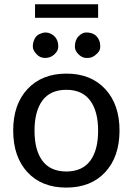

<svg xmlns="http://www.w3.org/2000/svg" viewBox="-20 -853 608 880"><path d="M284.2 -66.9Q357.4 -67.4 393.6 -116.2Q429.7 -165 429.7 -253.9Q429.7 -342.8 393.6 -391.6Q357.4 -441.4 284.2 -441.4Q210.9 -441.4 174.3 -392.1Q138.2 -342.8 138.2 -253.9Q138.2 -165 174.3 -116.2Q210.4 -67.4 284.2 -66.9ZM462.9 -444.3Q528.3 -373 527.8 -253.4Q527.3 -133.8 461.9 -63.5Q396.5 6.8 283.7 6.8Q170.9 6.8 105.5 -64Q40.5 -134.8 40.5 -254.9Q40.5 -375 106.4 -445.3Q172.4 -515.6 284.7 -515.6Q397 -515.6 462.9 -444.3ZM140.6 -833.5H429.7V-771.5H140.6ZM403.8 -591.8Q393.1 -586.9 374.5 -587.4Q356 -587.9 339.4 -604.5Q323.2 -621.1 323.2 -638.7Q323.2 -669.9 340.3 -687Q357.4 -704.1 375 -704.1Q419.9 -704.1 434.6 -667.5Q439.5 -656.7 439.5 -639.2Q439.5 -622.1 426.8 -609.4Q414.1 -596.7 403.8 -591.8ZM137.7 -672.9Q145 -689 160.6 -696.8Q176.8 -704.1 188.5 -704.1Q200.2 -704.1 210.9 -699.2Q247.1 -682.6 247.1 -638.7Q247.1 -620.6 229.5 -604Q211.9 -587.4 187.5 -587.4Q162.6 -587.4 147.9 -604.5Q130.4 -622.1 130.4 -639.6Q130.4 -657.2 137.7 -672.9Z"/></svg>

Font: Lato-Medium
Style: Regular
Weight: 500
Designer: Lukasz Dziedzic
Foundry: tyPoland Lukasz Dziedzic
Version: Version 2.006; 2014-01-15